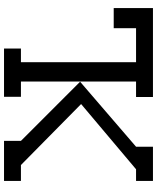

<svg xmlns="http://www.w3.org/2000/svg" viewBox="67 -847 780 954"><g transform="rotate(90 457.0 -370.0)"><path d="M385 -84H461V0H221V-84H289V-656H120V-545H20V-740H462V-656H385ZM879 -656H821L497 -383L800 -84H879V0H680V-84L386 -378L709 -656V-740H879Z"/></g></svg>

Font: Arvo
Style: Regular
Weight: 400
Designer: Anton Koovit (Cyrillic Expansion: Cyreal)
Foundry: Anton Koovit, Yassin Baggar
Version: Version 3.000